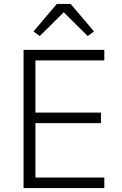

<svg xmlns="http://www.w3.org/2000/svg" viewBox="-20 -950 614 970"><path d="M267 -930H337L455 -791L423 -768L302 -888L181 -768L149 -791ZM507 0H99V-698H507V-645H159V-381H490V-328H159V-53H507Z"/></svg>

Font: IBM Plex Sans Light
Style: Regular
Weight: 300
Designer: Mike Abbink, Paul van der Laan, Pieter van Rosmalen
Foundry: Bold Monday
Version: Version 3.0